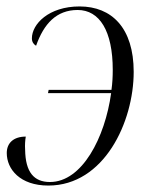

<svg xmlns="http://www.w3.org/2000/svg" viewBox="-20 -566 472 596"><path d="M129 -277H325C306 -139 235 -1 135 -1C85 -1 59 -32 58 -101C57 -116 58 -130 60 -142C22 -142 1 -122 1 -91C1 -41 42 10 130 10C303 10 395 -187 395 -343C395 -479 327 -546 227 -546C131 -546 79 -491 79 -447C79 -435 85 -428 92 -424C116 -492 155 -535 221 -535C289 -535 330 -470 330 -349C330 -329 329 -308 326 -287H131Z"/></svg>

Font: Noto Serif Display SemiCondensed Light
Style: Italic
Weight: 300
Width: 4
Italic angle: -12°
Designer: Monotype Design Team
Foundry: Monotype Imaging Inc.
Version: Version 2.009